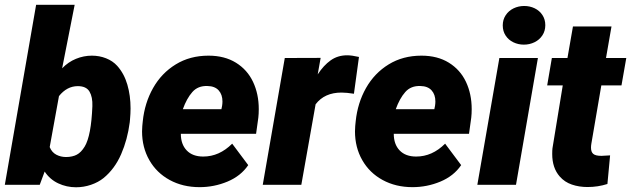

<svg xmlns="http://www.w3.org/2000/svg" viewBox="-25 -770 2629 800"><path d="M515.6 -260.3Q506.3 -188.5 479.7 -127.4Q453.1 -66.4 406.7 -28.3Q384.3 -10.3 354 0Q323.7 10.3 292 10.3Q252.4 10.3 217.5 -6.1Q182.6 -22.5 161.1 -55.2L140.6 0H-4.9L125.5 -750H286.1L233.9 -485.4Q259.3 -511.7 291.5 -524.9Q323.7 -538.1 357.9 -538.1Q389.2 -538.1 417 -527.1Q444.8 -516.1 463.4 -495.6Q492.2 -463.4 505.6 -417.5Q519 -371.6 519 -318.4Q519 -296.9 516.6 -271ZM220.7 -369.6 182.1 -157.2Q190.9 -135.3 209.5 -125.5Q228 -115.7 250.5 -115.7Q263.2 -115.7 275.1 -118.4Q287.1 -121.1 294.9 -125.5Q313 -134.8 328.1 -159.7Q355 -204.6 359.9 -327.6Q361.3 -365.7 347.9 -388.4Q334.5 -411.1 299.3 -411.1Q253.9 -411.1 220.7 -369.6Z M1009.3 -82Q978.5 -36.6 922.9 -13.4Q867.2 9.8 806.6 9.8Q736.8 9.8 682.1 -20Q627.4 -49.8 597.2 -102.8Q566.9 -155.8 566.9 -222.7Q566.9 -230.5 567.9 -245.1L569.8 -264.2Q577.6 -340.8 612.8 -403.1Q647.9 -465.3 707.3 -501.7Q766.6 -538.1 843.8 -538.1Q910.6 -538.1 958 -508.8Q1005.4 -479.5 1029.3 -429Q1053.2 -378.4 1053.2 -315.4Q1053.2 -295.4 1051.3 -279.3L1042 -212.4H728.5Q728.5 -168.9 752.9 -143.3Q777.3 -117.7 821.8 -117.7Q888.7 -117.7 942.4 -171.4ZM736.8 -314.9H897.5L900.4 -329.1Q901.9 -338.9 901.9 -347.2Q901.9 -376 886 -393.6Q870.1 -411.1 839.4 -411.6Q799.8 -413.1 776.4 -386.5Q752.9 -359.9 736.8 -314.9Z M1290 -335.4 1230.5 0H1069.8L1161.6 -528.3L1311 -528.8L1298.8 -460Q1323.2 -497.6 1352.8 -518.6Q1382.3 -539.6 1421.4 -539.6Q1440.9 -539.6 1470.7 -532.7L1449.7 -379.4Q1418.5 -384.3 1397.9 -384.3Q1327.1 -384.3 1290 -335.4Z M1896.5 -82Q1865.7 -36.6 1810.1 -13.4Q1754.4 9.8 1693.8 9.8Q1624 9.8 1569.3 -20Q1514.6 -49.8 1484.4 -102.8Q1454.1 -155.8 1454.1 -222.7Q1454.1 -230.5 1455.1 -245.1L1457 -264.2Q1464.8 -340.8 1500 -403.1Q1535.2 -465.3 1594.5 -501.7Q1653.8 -538.1 1731 -538.1Q1797.9 -538.1 1845.2 -508.8Q1892.6 -479.5 1916.5 -429Q1940.4 -378.4 1940.4 -315.4Q1940.4 -295.4 1938.5 -279.3L1929.2 -212.4H1615.7Q1615.7 -168.9 1640.1 -143.3Q1664.6 -117.7 1709 -117.7Q1775.9 -117.7 1829.6 -171.4ZM1624 -314.9H1784.7L1787.6 -329.1Q1789.1 -338.9 1789.1 -347.2Q1789.1 -376 1773.2 -393.6Q1757.3 -411.1 1726.6 -411.6Q1687 -413.1 1663.6 -386.5Q1640.1 -359.9 1624 -314.9Z M2159.2 -745.1Q2182.6 -745.1 2202.9 -735.4Q2223.1 -725.6 2235.1 -707.3Q2247.1 -689 2247.1 -665Q2247.1 -641.1 2234.9 -622.6Q2222.7 -604 2202.1 -594Q2181.6 -584 2157.7 -584Q2134.3 -584 2114 -593.8Q2093.8 -603.5 2081.8 -621.8Q2069.8 -640.1 2069.8 -664.1Q2069.8 -688 2082 -706.5Q2094.2 -725.1 2114.7 -735.1Q2135.3 -745.1 2159.2 -745.1ZM2216.3 -528.3 2125 0H1963.9L2055.7 -528.3Z M2505.9 -3.4Q2466.3 9.3 2422.9 9.3Q2387.7 9.3 2357.7 -1Q2327.6 -11.2 2307.1 -34.7Q2275.9 -70.3 2275.9 -128.4Q2275.9 -144 2276.9 -151.9L2319.8 -414.1H2254.9L2274.4 -528.3H2339.4L2362.3 -659.7H2522.9L2500 -528.3H2584.5L2564.5 -414.1H2480.5L2439 -171.4Q2437.5 -162.6 2437.5 -154.8Q2437.5 -136.7 2447 -128.7Q2456.5 -120.6 2481 -120.6Q2487.8 -120.6 2517.1 -122.6Z"/></svg>

Font: Mardoto Black
Style: Italic
Weight: 900
Italic angle: -12°
Designer: Christian Robertson, Vahan Hovhannisyan
Foundry: Google
Version: Version 1.000